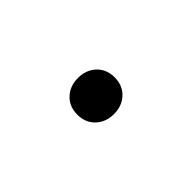

<svg xmlns="http://www.w3.org/2000/svg" viewBox="-24 -131 218 218"><g transform="rotate(-45 85.0 -22.0)"><path d="M55 -22Q55 -35 63.5 -43Q72 -51 85 -51Q98 -51 106.5 -43Q115 -35 115 -22Q115 -9 106.5 -1Q98 7 85 7Q72 7 63.5 -1Q55 -9 55 -22Z"/></g></svg>

Font: Mona Sans VF XLt
Style: Regular
Weight: 200
Designer: Deni Anggara
Foundry: GitHub
Version: Version 2.000;Glyphs 3.2.3 (3260)